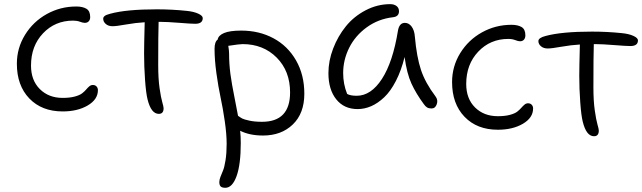

<svg xmlns="http://www.w3.org/2000/svg" viewBox="-20 -580 3083 922"><path d="M280.8 -44.9Q180.7 -44.9 120.8 -107.2Q61 -169.4 61 -273.9Q61 -349.1 100.1 -412.6Q139.2 -476.1 204.6 -512.5Q270 -548.8 346.2 -548.8Q376.5 -548.8 394.8 -538.1Q413.1 -527.3 413.1 -498Q413.1 -485.4 406.2 -477.8Q399.4 -470.2 387.2 -470.2Q378.4 -470.2 364 -475.6Q349.6 -481 331.1 -481Q244.6 -481 186.8 -420.2Q128.9 -359.4 128.9 -265.1Q128.9 -194.3 171.4 -152.1Q213.9 -109.9 280.8 -109.9Q314.5 -109.9 338.4 -116.2Q362.3 -122.6 374 -131.6Q385.7 -140.6 393.6 -149.9Q401.4 -159.2 408.9 -165.5Q416.5 -171.9 425.8 -171.9Q437 -171.9 443.6 -164.8Q450.2 -157.7 450.2 -147Q450.2 -102.5 401.4 -73.7Q352.5 -44.9 280.8 -44.9Z M742.7 -33.2Q705.6 -33.2 688.5 -103Q681.2 -131.8 676.5 -196Q671.9 -260.3 671.9 -323.2Q671.9 -361.8 674.8 -473.1Q631.8 -470.7 585.4 -462.4Q539.1 -454.1 520.5 -454.1Q500.5 -454.1 488 -464.8Q475.6 -475.6 475.6 -490.2Q475.6 -498 483.2 -503.7Q490.7 -509.3 509.8 -514.2Q586.9 -535.2 732.9 -535.2Q806.2 -535.2 876.5 -527.8Q910.6 -524.4 932.1 -514.4Q953.6 -504.4 953.6 -493.2Q953.6 -465.8 917.5 -465.8Q897.5 -465.8 839.6 -470.5Q781.7 -475.1 747.6 -475.1H741.7Q739.7 -420.9 739.7 -267.1Q739.7 -202.1 746.3 -156.5Q752.9 -110.8 759.3 -89.1Q765.6 -67.4 765.6 -60.1Q765.6 -33.2 742.7 -33.2Z M1243.2 70.8Q1178.2 70.8 1133.3 47.9Q1136.2 76.2 1136.2 106.9Q1136.2 210 1116 265.9Q1095.7 321.8 1062 321.8Q1046.9 321.8 1040 315.7Q1033.2 309.6 1033.2 293.9Q1033.2 283.7 1038.6 269.3Q1043.9 254.9 1050.8 239.3Q1057.6 223.6 1063 189.5Q1068.4 155.3 1068.4 110.8Q1068.4 63.5 1059.3 1.5Q1050.3 -60.5 1039.3 -111.8Q1028.3 -163.1 1019.3 -227.8Q1010.3 -292.5 1010.3 -345.2Q1010.3 -379.4 1025.4 -390.1Q1028.3 -409.7 1055.9 -421.4Q1083.5 -433.1 1138.2 -433.1Q1224.6 -433.1 1293.2 -396.2Q1361.8 -359.4 1401.6 -290Q1441.4 -220.7 1441.4 -129.9Q1441.4 -35.6 1386.2 17.6Q1331.1 70.8 1243.2 70.8ZM1080.1 -323.2Q1080.1 -273.4 1086.4 -225.3Q1092.8 -177.2 1106.2 -111.3Q1119.6 -45.4 1123 -23.9Q1135.3 -15.1 1143.6 -10.7Q1151.9 -6.3 1177.5 -0.7Q1203.1 4.9 1238.3 4.9Q1373 4.9 1373 -136.2Q1373 -238.8 1308.6 -303.5Q1244.1 -368.2 1145 -368.2Q1129.9 -368.2 1076.2 -359.9Q1080.1 -337.4 1080.1 -323.2Z M1697.3 -56.2Q1632.3 -56.2 1594.7 -103Q1557.1 -149.9 1557.1 -229Q1557.1 -287.6 1579.8 -346.9Q1602.5 -406.2 1640.9 -453.6Q1679.2 -501 1735.6 -530.5Q1792 -560.1 1854 -560.1Q1872.6 -560.1 1884.3 -551Q1896 -542 1896 -525.9Q1896 -500 1866.2 -497.1Q1795.9 -488.8 1740.7 -448.5Q1685.5 -408.2 1656.7 -350.3Q1627.9 -292.5 1627.9 -229Q1627.9 -176.3 1647 -128.9Q1662.6 -120.1 1692.9 -120.1Q1761.7 -120.1 1814.2 -201.2Q1866.7 -282.2 1891.1 -433.1Q1897.5 -470.2 1924.3 -470.2Q1943.8 -470.2 1957 -451.9Q1970.2 -433.6 1972.2 -403.8Q1981 -306.2 2001.5 -244.4Q2022 -182.6 2071.3 -117.2Q2084.5 -100.1 2077.4 -79.6Q2070.3 -59.1 2052.2 -59.1Q2039.1 -59.1 2031 -64Q2022.9 -68.8 2015.1 -80.1Q1978 -130.4 1955.8 -178.7Q1933.6 -227.1 1922.9 -306.2Q1906.7 -240.7 1881.1 -191.2Q1855.5 -141.6 1825 -112.8Q1794.4 -84 1762.5 -70.1Q1730.5 -56.2 1697.3 -56.2Z M2370.6 43Q2270.5 43 2210.7 -19.3Q2150.9 -81.5 2150.9 -186Q2150.9 -261.2 2189.9 -324.7Q2229 -388.2 2294.4 -424.6Q2359.9 -460.9 2436 -460.9Q2466.3 -460.9 2484.6 -450.2Q2502.9 -439.5 2502.9 -410.2Q2502.9 -397.5 2496.1 -389.6Q2489.3 -381.8 2477.1 -381.8Q2468.3 -381.8 2453.9 -387.5Q2439.5 -393.1 2420.9 -393.1Q2334.5 -393.1 2276.6 -332Q2218.8 -271 2218.8 -176.8Q2218.8 -106 2261.2 -64Q2303.7 -22 2370.6 -22Q2404.3 -22 2428.2 -28.3Q2452.1 -34.7 2463.9 -43.9Q2475.6 -53.2 2483.4 -62.3Q2491.2 -71.3 2498.8 -77.6Q2506.3 -84 2515.6 -84Q2526.9 -84 2533.4 -76.9Q2540 -69.8 2540 -59.1Q2540 -14.6 2491.2 14.2Q2442.4 43 2370.6 43Z M2832.5 74.2Q2795.4 74.2 2778.3 3.9Q2771 -24.9 2766.4 -88.9Q2761.7 -152.8 2761.7 -215.8Q2761.7 -254.9 2764.6 -366.2Q2721.7 -363.8 2675.3 -355.5Q2628.9 -347.2 2610.4 -347.2Q2590.3 -347.2 2577.9 -357.7Q2565.4 -368.2 2565.4 -382.8Q2565.4 -398.4 2599.6 -407.2Q2676.8 -428.2 2822.8 -428.2Q2896 -428.2 2966.3 -420.9Q3000.5 -417.5 3022 -407.5Q3043.5 -397.5 3043.5 -386.2Q3043.5 -358.9 3007.3 -358.9Q2987.3 -358.9 2929.4 -363.5Q2871.6 -368.2 2837.4 -368.2H2831.5Q2829.6 -314 2829.6 -160.2Q2829.6 -95.2 2836.2 -49.6Q2842.8 -3.9 2849.1 17.8Q2855.5 39.6 2855.5 46.9Q2855.5 74.2 2832.5 74.2Z"/></svg>

Font: Shantell Sans Bouncy
Style: Regular
Weight: 300
Designer: Stephen Nixon, Anya Danilova, Shantell Martin
Foundry: Arrow Type
Version: Version 1.006;[9816181b4]